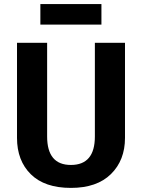

<svg xmlns="http://www.w3.org/2000/svg" viewBox="-20 -901 694 937"><path d="M590 -692V-228Q590 -119 521.5 -51.5Q453 16 326 16Q198 16 130.5 -50.5Q63 -117 63 -228V-692H210V-235Q210 -96 326 -96Q443 -96 443 -235V-692ZM177 -781V-881H475V-781Z"/></svg>

Font: FiraSans
Style: Regular
Weight: 600
Designer: Carrois Corporate & Edenspiekermann AG
Foundry: Carrois Corporate GbR & Edenspiekermann AG
Version: Version 3.106;PS 003.106;hotconv 1.0.70;makeotf.lib2.5.58329